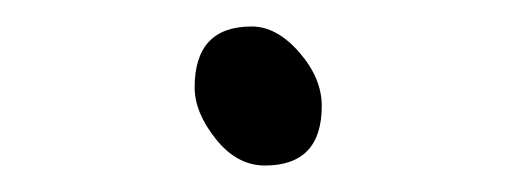

<svg xmlns="http://www.w3.org/2000/svg" viewBox="-20 -117 390 145"><path d="M180 8Q159 8 143 -12Q127 -32 127 -51Q127 -97 170 -97Q189 -97 206 -77.5Q223 -58 223 -37Q223 8 180 8Z"/></svg>

Font: Moon Stars Kai T Light
Style: Regular
Weight: 300
Designer: GuiWonder
Version: Version 1.101